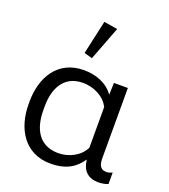

<svg xmlns="http://www.w3.org/2000/svg" viewBox="-151 -936 934 1061"><g transform="rotate(20 316.0 -405.5)"><path d="M266 10C343 10 402 -13 446 -78H448C456 -18 486 15 548 17C571 17 595 12 607 6V-61C596 -56 583 -52 573 -52C532 -52 526 -84 526 -118V-529H444L442 -460H441C401 -516 333 -539 266 -539C111 -539 41 -414 41 -273V-257C41 -117 112 10 266 10ZM287 -59C170 -59 129 -150 129 -254V-279C129 -379 171 -471 284 -471C345 -471 411 -442 439 -385V-146C412 -90 347 -59 287 -59ZM283 -616 359 -815 279 -828 235 -629Z"/></g></svg>

Font: Cheyenne Sans
Style: Regular
Weight: 400
Designer: The Public Sans project authors (U.S. Web Design System), Libre Franklin designed by Pablo Impallari and Rodrigo Fuenzal
Foundry: The Cheyenne Sans Project Authors
Version: Version 2.007